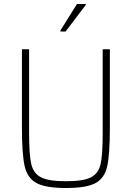

<svg xmlns="http://www.w3.org/2000/svg" viewBox="-20 -935 662 963"><path d="M90 -294V-688H126V-264Q126 -158 137 -111.5Q148 -65 186 -45.5Q224 -26 311 -26Q398 -26 436 -45.5Q474 -65 484.5 -111.5Q495 -158 495 -264V-688H531V-294Q531 -162 518 -102Q505 -42 459.5 -17Q414 8 311 8Q209 8 163 -17Q117 -42 103.5 -102.5Q90 -163 90 -294ZM283 -777V-782L366 -915H410V-910L309 -777Z"/></svg>

Font: Saira Semi Condensed Thin
Style: Regular
Weight: 100
Width: 4
Designer: Hector Gatti with collaboration of the Omnibus-Type team
Foundry: Omnibus-Type
Version: Version 1.001; ttfautohint (v1.8)